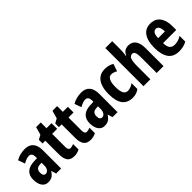

<svg xmlns="http://www.w3.org/2000/svg" viewBox="135 -1728 2706 2706"><g transform="rotate(-45 1488.5 -375.0)"><path d="M251 -558Q331 -558 374.5 -509Q418 -460 418 -363V0H318L296 -73H293Q268 -31 236.5 -10.5Q205 10 156 10Q110 10 82 -15Q54 -40 41 -79.5Q28 -119 28 -163Q28 -249 75.5 -293Q123 -337 212 -341L281 -344V-364Q281 -448 222 -448Q175 -448 108 -409L71 -511Q149 -558 251 -558ZM245 -251Q166 -247 166 -169Q166 -100 213 -100Q243 -100 262 -127.5Q281 -155 281 -202V-253Z M717 -109Q731 -109 747.5 -113.5Q764 -118 781 -125V-16Q758 -4 731.5 3Q705 10 675 10Q602 10 569.5 -33.5Q537 -77 537 -167V-435H482V-508L548 -544L581 -662H674V-548H774V-435H674V-172Q674 -109 717 -109Z M1043 -109Q1057 -109 1073.5 -113.5Q1090 -118 1107 -125V-16Q1084 -4 1057.5 3Q1031 10 1001 10Q928 10 895.5 -33.5Q863 -77 863 -167V-435H808V-508L874 -544L907 -662H1000V-548H1100V-435H1000V-172Q1000 -109 1043 -109Z M1375 -558Q1455 -558 1498.5 -509Q1542 -460 1542 -363V0H1442L1420 -73H1417Q1392 -31 1360.5 -10.5Q1329 10 1280 10Q1234 10 1206 -15Q1178 -40 1165 -79.5Q1152 -119 1152 -163Q1152 -249 1199.5 -293Q1247 -337 1336 -341L1405 -344V-364Q1405 -448 1346 -448Q1299 -448 1232 -409L1195 -511Q1273 -558 1375 -558ZM1369 -251Q1290 -247 1290 -169Q1290 -100 1337 -100Q1367 -100 1386 -127.5Q1405 -155 1405 -202V-253Z M1841 10Q1736 10 1684 -58.5Q1632 -127 1632 -271Q1632 -354 1654 -419Q1676 -484 1723 -521Q1770 -558 1844 -558Q1885 -558 1918.5 -549Q1952 -540 1982 -521L1944 -411Q1898 -440 1853 -440Q1814 -440 1792.5 -397Q1771 -354 1771 -272Q1771 -108 1856 -108Q1913 -108 1970 -149V-33Q1915 10 1841 10Z M2196 -598Q2196 -567 2193.5 -537Q2191 -507 2185 -479H2194Q2226 -558 2313 -558Q2384 -558 2421.5 -507Q2459 -456 2459 -361V0H2322V-320Q2322 -436 2271 -436Q2227 -436 2211.5 -393.5Q2196 -351 2196 -261V0H2059V-760H2196Z M2750 -557Q2845 -557 2895.5 -491Q2946 -425 2946 -310V-234H2684Q2684 -165 2709 -133Q2734 -101 2786 -101Q2821 -101 2853 -110.5Q2885 -120 2920 -142V-28Q2855 10 2766 10Q2652 10 2600.5 -65Q2549 -140 2549 -271Q2549 -409 2600 -483Q2651 -557 2750 -557ZM2753 -450Q2723 -450 2704 -422.5Q2685 -395 2684 -332H2818Q2818 -389 2801 -419.5Q2784 -450 2753 -450Z"/></g></svg>

Font: Noto Sans Bengali ExtraCondensed
Style: Bold
Weight: 700
Width: 2
Designer: Joana Ranito - Universal Thirst; Jelle Bosma - Monotype Design Team
Foundry: Universal Thirst ehf.
Version: Version 3.000; ttfautohint (v1.8.4.7-5d5b)